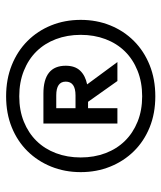

<svg xmlns="http://www.w3.org/2000/svg" viewBox="30 -748 528 628"><g transform="rotate(-90 294.0 -434.0)"><path d="M293 -190Q237 -190 191.5 -208.5Q146 -227 113.5 -260Q81 -293 63 -337.5Q45 -382 45 -434Q45 -486 63 -530.5Q81 -575 113.5 -608Q146 -641 191.5 -659.5Q237 -678 293 -678Q349 -678 395 -659.5Q441 -641 474 -608Q507 -575 525 -530.5Q543 -486 543 -434Q543 -382 525 -337.5Q507 -293 474 -260Q441 -227 395 -208.5Q349 -190 293 -190ZM293 -233Q339 -233 376.5 -248Q414 -263 440 -289.5Q466 -316 480 -353Q494 -390 494 -434Q494 -478 480 -515Q466 -552 440 -578.5Q414 -605 376.5 -620Q339 -635 293 -635Q247 -635 210 -620Q173 -605 147 -578.5Q121 -552 107 -515Q93 -478 93 -434Q93 -390 107 -353Q121 -316 147 -289.5Q173 -263 210 -248Q247 -233 293 -233ZM393 -483Q393 -453 377 -436Q361 -419 332 -413L405 -314H343L275 -410H254V-314H204V-556H302Q393 -556 393 -483ZM341 -483Q341 -514 296 -514H254V-451H296Q341 -451 341 -483Z"/></g></svg>

Font: Gantari SemiBold
Style: Regular
Weight: 600
Designer: Anugrah Pasau
Foundry: Lafontype
Version: Version 1.000; ttfautohint (v1.8.4)